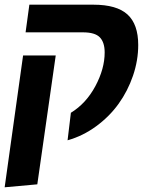

<svg xmlns="http://www.w3.org/2000/svg" viewBox="-20 -587 640 824"><path d="M270 15.1 284.2 -103Q349.6 -143.1 389.4 -217.5Q429.2 -292 429.2 -361.8Q429.2 -405.3 408.4 -426.8Q387.7 -448.2 335.9 -448.2H89.8L106 -566.9H380.9Q481 -566.9 527.1 -524.9Q573.2 -482.9 573.2 -394Q573.2 -327.6 550.8 -262Q528.3 -196.3 489 -141.6Q449.7 -86.9 392.8 -45.2Q335.9 -3.4 270 15.1ZM0 216.8 79.1 -349.1H219.2L140.1 204.1Z"/></svg>

Font: FiraGO SemiBold
Style: Italic
Weight: 600
Italic angle: -8°
Designer: bBox Type GmbH
Foundry: bBox Type GmbH
Version: Version 1.001;PS 001.001;hotconv 1.0.88;makeotf.lib2.5.64775